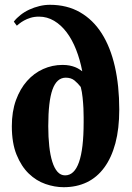

<svg xmlns="http://www.w3.org/2000/svg" viewBox="-20 -780 554 808"><path d="M332 -265.1Q332 -270.5 332 -286.9Q332 -303.2 331.1 -324.5Q330.1 -345.7 327.6 -369.6Q325.2 -393.6 319.8 -414.1Q308.1 -429.2 293.7 -441.2Q279.3 -453.1 256.8 -453.1Q218.8 -453.1 200.9 -403.3Q183.1 -353.5 183.1 -249Q183.1 -203.1 187.3 -165Q191.4 -127 200 -99.6Q208.5 -72.3 221.9 -57.1Q235.4 -42 253.9 -42Q332 -42 332 -265.1ZM326.2 -480Q316.9 -528.8 300.3 -571Q283.7 -613.3 260.5 -644Q237.3 -674.8 207.8 -692.4Q178.2 -710 144 -710Q124.5 -710 108.6 -705.1Q92.8 -700.2 81.1 -693.6Q69.3 -687 61.8 -680.9Q54.2 -674.8 50.8 -671.9L38.1 -689Q49.8 -704.1 66.7 -717.3Q83.5 -730.5 103.5 -739.7Q123.5 -749 145.8 -754.4Q168 -759.8 189.9 -759.8Q262.2 -759.8 316.9 -728.3Q371.6 -696.8 408.2 -639.2Q444.8 -581.5 463.4 -500Q481.9 -418.5 481.9 -318.8Q481.9 -238.3 465.6 -177.2Q449.2 -116.2 418.9 -75Q388.7 -33.7 345.5 -12.9Q302.2 7.8 248 7.8Q210.4 7.8 171.6 -5.6Q132.8 -19 101.3 -49.3Q69.8 -79.6 49.8 -128.7Q29.8 -177.7 29.8 -249Q29.8 -310.5 47.1 -358.4Q64.5 -406.2 93.8 -439.2Q123 -472.2 161.6 -489.5Q200.2 -506.8 243.2 -506.8Q259.8 -506.8 272.9 -504.2Q286.1 -501.5 295.9 -497.6Q305.7 -493.7 313 -489Q320.3 -484.4 326.2 -480Z"/></svg>

Font: Berkshire Swash
Style: Regular
Weight: 400
Designer: Astigmatic (AOETI)
Foundry: Astigmatic (AOETI)
Version: Version 1.001